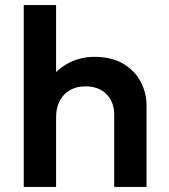

<svg xmlns="http://www.w3.org/2000/svg" viewBox="-20 -740 668 760"><path d="M74 0V-720H202V-394.5L175.5 -424.5Q208.5 -469 254.5 -492Q300.5 -515 353.5 -515Q422.5 -515 468.2 -487.5Q514 -460 537 -416Q560 -372 560 -323V0H432V-286.5Q432 -336 401.8 -367Q371.5 -398 319 -398Q284 -398.5 257.5 -383.5Q231 -368.5 216.5 -340.8Q202 -313 202 -276V0Z"/></svg>

Font: Geologica Roman Medium
Style: Regular
Weight: 500
Designer: Sindre Bremnes, Frode Helland
Foundry: Monokrom Skriftforlag AS
Version: Version 1.010;gftools[0.9.28]